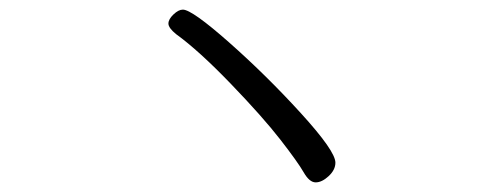

<svg xmlns="http://www.w3.org/2000/svg" viewBox="-20 -553 1040 399"><path d="M346 -482Q393 -448 459.5 -379Q526 -310 562.5 -263Q599 -216 611 -195Q623 -174 636 -174Q649 -174 663 -187Q677 -200 677 -215Q677 -239 605.5 -317.5Q534 -396 456.5 -464.5Q379 -533 360 -533Q351 -533 340.5 -523Q330 -513 330 -504Q330 -495 346 -482Z"/></svg>

Font: LXGW WenKai Mono TC
Style: Regular
Weight: 400
Designer: LXGW / Fontworks Inc.
Foundry: LXGW / Fontworks Inc.
Version: Version 1.330